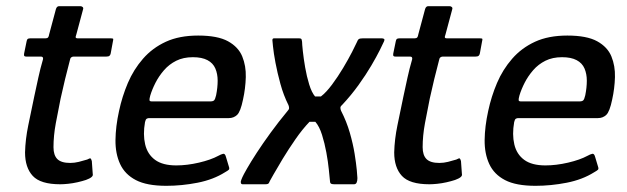

<svg xmlns="http://www.w3.org/2000/svg" viewBox="-20 -596 2027 621"><path d="M175 0Q111 0 86 -27Q61 -54 61 -103Q62 -145 71.5 -191Q81 -237 91 -285Q98 -317 104 -345Q110 -373 119 -404Q121 -413 112 -413H65Q60 -413 58.5 -415Q57 -417 58 -423L66 -462Q67 -468 69.5 -470Q72 -472 78 -472H127Q133 -472 135.5 -475Q138 -478 139 -485L161 -567Q164 -576 171 -576H240Q244 -576 247 -573.5Q250 -571 249 -567L227 -485Q224 -477 225 -474.5Q226 -472 231 -472H338Q345 -472 346 -470.5Q347 -469 345 -461L338 -423Q337 -418 334 -415.5Q331 -413 324 -413H218Q214 -413 210.5 -410.5Q207 -408 206 -401Q198 -371 190.5 -340Q183 -309 176 -277Q168 -238 160.5 -197.5Q153 -157 153 -120Q153 -94 165.5 -81.5Q178 -69 207 -69Q221 -69 235 -72.5Q249 -76 262 -80Q271 -85 273 -83.5Q275 -82 277 -75L280 -33Q283 -23 258 -14Q246 -10 230.5 -6.5Q215 -3 200 -1.5Q185 0 175 0Z M365 -237Q375 -284 393.5 -327.5Q412 -371 442.5 -406Q473 -441 516.5 -461Q560 -481 621 -481Q684 -481 717.5 -462.5Q751 -444 763.5 -413.5Q776 -383 775 -346.5Q774 -310 766 -274Q758 -235 747 -224.5Q736 -214 720 -214H462Q458 -214 454.5 -212Q451 -210 449 -201Q442 -161 449.5 -129Q457 -97 481.5 -79Q506 -61 550 -61Q585 -61 623.5 -70Q662 -79 686 -92Q695 -97 701.5 -98.5Q708 -100 711 -88L720 -58Q723 -50 720 -47Q717 -44 708 -39Q670 -15 619 -5Q568 5 518 5Q455 5 419.5 -13.5Q384 -32 368.5 -65.5Q353 -99 353.5 -143Q354 -187 365 -237ZM679 -288Q684 -313 684 -335Q684 -357 676.5 -374.5Q669 -392 651 -401.5Q633 -411 604 -411Q573 -411 550 -399.5Q527 -388 510.5 -369Q494 -350 483 -328.5Q472 -307 466 -287Q463 -276 463.5 -272Q464 -268 471 -268Q518 -268 565.5 -268Q613 -268 660 -268Q669 -268 672.5 -271.5Q676 -275 679 -288Z M765 0Q760 0 759 -4.5Q758 -9 760.5 -14.5Q763 -20 764 -23Q767 -30 779 -51Q791 -72 810.5 -102Q830 -132 855.5 -167Q881 -202 910 -237Q915 -242 915 -246.5Q915 -251 913 -256Q897 -288 887 -324.5Q877 -361 871 -393Q865 -425 863 -445.5Q861 -466 861 -466Q861 -472 866 -472H947Q952 -472 954 -470.5Q956 -469 957 -461Q957 -454 959.5 -430.5Q962 -407 967 -378Q972 -349 980 -323Q988 -297 999 -284Q1005 -284 1009 -284Q1013 -284 1018 -284Q1035 -297 1054 -322.5Q1073 -348 1090 -376.5Q1107 -405 1119 -428.5Q1131 -452 1134 -459Q1137 -467 1140.5 -469.5Q1144 -472 1153 -472H1215Q1218 -472 1221.5 -470.5Q1225 -469 1222 -462Q1219 -455 1208.5 -434Q1198 -413 1181 -384Q1164 -355 1140 -321.5Q1116 -288 1086 -256Q1081 -252 1081 -247.5Q1081 -243 1083 -238Q1101 -203 1111.5 -166.5Q1122 -130 1127 -98.5Q1132 -67 1134 -46Q1136 -25 1136 -20Q1136 -11 1133.5 -5.5Q1131 0 1125 0H1061Q1053 0 1050 -2.5Q1047 -5 1047 -13Q1046 -23 1043.5 -48Q1041 -73 1035.5 -103Q1030 -133 1021.5 -160Q1013 -187 1000 -202Q994 -202 992.5 -202Q991 -202 989 -202Q987 -202 981 -202Q958 -178 935.5 -145.5Q913 -113 894.5 -82.5Q876 -52 864.5 -31.5Q853 -11 853 -11Q850 -3 847 -1.5Q844 0 838 0Z M1369 0Q1305 0 1280 -27Q1255 -54 1255 -103Q1256 -145 1265.5 -191Q1275 -237 1285 -285Q1292 -317 1298 -345Q1304 -373 1313 -404Q1315 -413 1306 -413H1259Q1254 -413 1252.5 -415Q1251 -417 1252 -423L1260 -462Q1261 -468 1263.5 -470Q1266 -472 1272 -472H1321Q1327 -472 1329.5 -475Q1332 -478 1333 -485L1355 -567Q1358 -576 1365 -576H1434Q1438 -576 1441 -573.5Q1444 -571 1443 -567L1421 -485Q1418 -477 1419 -474.5Q1420 -472 1425 -472H1532Q1539 -472 1540 -470.5Q1541 -469 1539 -461L1532 -423Q1531 -418 1528 -415.5Q1525 -413 1518 -413H1412Q1408 -413 1404.5 -410.5Q1401 -408 1400 -401Q1392 -371 1384.5 -340Q1377 -309 1370 -277Q1362 -238 1354.5 -197.5Q1347 -157 1347 -120Q1347 -94 1359.5 -81.5Q1372 -69 1401 -69Q1415 -69 1429 -72.5Q1443 -76 1456 -80Q1465 -85 1467 -83.5Q1469 -82 1471 -75L1474 -33Q1477 -23 1452 -14Q1440 -10 1424.5 -6.5Q1409 -3 1394 -1.5Q1379 0 1369 0Z M1559 -237Q1569 -284 1587.5 -327.5Q1606 -371 1636.5 -406Q1667 -441 1710.5 -461Q1754 -481 1815 -481Q1878 -481 1911.5 -462.5Q1945 -444 1957.5 -413.5Q1970 -383 1969 -346.5Q1968 -310 1960 -274Q1952 -235 1941 -224.5Q1930 -214 1914 -214H1656Q1652 -214 1648.5 -212Q1645 -210 1643 -201Q1636 -161 1643.5 -129Q1651 -97 1675.5 -79Q1700 -61 1744 -61Q1779 -61 1817.5 -70Q1856 -79 1880 -92Q1889 -97 1895.5 -98.5Q1902 -100 1905 -88L1914 -58Q1917 -50 1914 -47Q1911 -44 1902 -39Q1864 -15 1813 -5Q1762 5 1712 5Q1649 5 1613.5 -13.5Q1578 -32 1562.5 -65.5Q1547 -99 1547.5 -143Q1548 -187 1559 -237ZM1873 -288Q1878 -313 1878 -335Q1878 -357 1870.5 -374.5Q1863 -392 1845 -401.5Q1827 -411 1798 -411Q1767 -411 1744 -399.5Q1721 -388 1704.5 -369Q1688 -350 1677 -328.5Q1666 -307 1660 -287Q1657 -276 1657.5 -272Q1658 -268 1665 -268Q1712 -268 1759.5 -268Q1807 -268 1854 -268Q1863 -268 1866.5 -271.5Q1870 -275 1873 -288Z"/></svg>

Font: Glory Medium
Style: Italic
Weight: 500
Italic angle: -12°
Version: Version 1.011